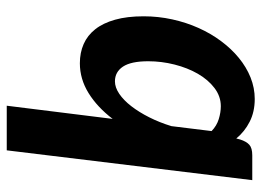

<svg xmlns="http://www.w3.org/2000/svg" viewBox="-125 -661 793 583"><g transform="rotate(-90 271.5 -369.5)"><path d="M16 0 106.5 -745.5H242L202 -424Q237.5 -470.5 280.2 -497Q323 -523.5 371 -523.5Q403 -523.5 429.2 -512Q455.5 -500.5 474.2 -476.8Q493 -453 503.2 -416.5Q513.5 -380 513.5 -330Q513.5 -285.5 504.2 -243.2Q495 -201 478.2 -163.5Q461.5 -126 438.2 -94.8Q415 -63.5 387.2 -40.8Q359.5 -18 327.8 -5.2Q296 7.5 262.5 7.5Q223.5 7.5 193.5 -7.8Q163.5 -23 142.5 -48.5L139.5 -37Q133.5 -18 123.5 -9Q113.5 0 91.5 0ZM316 -417Q297.5 -417 278 -403.8Q258.5 -390.5 240.5 -367.2Q222.5 -344 206.8 -312.8Q191 -281.5 180 -245.5L165 -123.5Q181 -108 201.2 -101.8Q221.5 -95.5 240.5 -95.5Q270.5 -95.5 295.8 -114.8Q321 -134 339 -165.2Q357 -196.5 367 -236Q377 -275.5 377 -316Q377 -368 360.8 -392.5Q344.5 -417 316 -417Z"/></g></svg>

Font: Lato Heavy
Style: Italic
Weight: 800
Italic angle: -7°
Designer: Lukasz Dziedzic
Foundry: tyPoland Lukasz Dziedzic
Version: Version 2.007; 2014-02-27